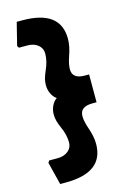

<svg xmlns="http://www.w3.org/2000/svg" viewBox="-132 -813 682 1013"><g transform="rotate(-15 209.0 -307.0)"><path d="M363 -383V-231H340Q272 -231 272 -179Q272 -151 286 -111Q304 -60 304 -20Q304 136 97 136H66L35 12L42 1H89Q123 1 145.5 -17Q168 -35 168 -64Q168 -106 147 -152Q137 -175 132.5 -192Q128 -209 128 -228Q128 -252 138.5 -274Q149 -296 166 -307Q149 -318 138.5 -340Q128 -362 128 -386Q128 -406 132.5 -422.5Q137 -439 147 -462Q168 -508 168 -550Q168 -579 145.5 -597Q123 -615 89 -615H42L35 -626L66 -750H97Q304 -750 304 -594Q304 -554 286 -503Q272 -463 272 -435Q272 -383 340 -383Z"/></g></svg>

Font: Farro
Style: Bold
Weight: 700
Designer: Aceler Chua
Foundry: Grayscale Limited
Version: Version 1.101